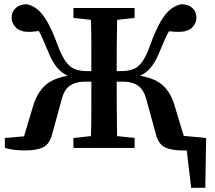

<svg xmlns="http://www.w3.org/2000/svg" viewBox="-20 -701 1017 910"><path d="M718 -68 673 -232Q661 -276 634 -295Q607 -314 564 -314H533Q533 -248 533.5 -184Q534 -120 535 -56L618 -47V0H328V-47L411 -56Q413 -119 413 -183Q413 -247 413 -314H382Q339 -314 311.5 -295Q284 -276 273 -232L228 -68Q216 -19 185.5 -3.5Q155 12 100 12Q78 12 51.5 9.5Q25 7 3 0V-47L94 -55L135 -192Q152 -254 189 -291.5Q226 -329 301 -342Q270 -356 247.5 -384.5Q225 -413 205 -464Q193 -493 183.5 -514.5Q174 -536 164 -554Q153 -553 141 -551.5Q129 -550 118 -550Q74 -550 54.5 -571.5Q35 -593 35 -616Q35 -644 53.5 -662Q72 -680 106 -681Q133 -676 156.5 -657.5Q180 -639 203.5 -599Q227 -559 253 -488Q273 -434 293 -407.5Q313 -381 337 -372.5Q361 -364 392 -364H413Q413 -429 413 -489Q413 -549 411 -607L328 -616V-663H618V-616L535 -607Q534 -544 533.5 -481.5Q533 -419 533 -364H554Q586 -364 610 -372.5Q634 -381 653.5 -407.5Q673 -434 692 -488Q718 -559 741.5 -599Q765 -639 789 -657.5Q813 -676 840 -681Q875 -680 893 -662Q911 -644 911 -616Q911 -592 891 -571Q871 -550 826 -550Q804 -550 781 -553Q771 -536 761.5 -514.5Q752 -493 740 -464Q720 -413 697.5 -384.5Q675 -356 644 -342Q720 -329 757 -291.5Q794 -254 810 -192L851 -57L957 -47L953 189H886L865 12Q860 12 855 12Q850 12 845 12Q791 12 760.5 -3.5Q730 -19 718 -68Z"/></svg>

Font: Source Serif Pro Semibold
Style: Regular
Weight: 600
Designer: Frank Grießhammer
Foundry: Adobe Systems Incorporated
Version: Version 3.000;hotconv 1.0.109;makeotfexe 2.5.65596